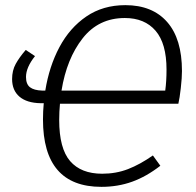

<svg xmlns="http://www.w3.org/2000/svg" viewBox="-20 -715 762 746"><path d="M213 -312Q210 -281 210 -249Q210 -138 252.5 -89Q295 -40 377 -40Q431 -40 477.5 -58Q524 -76 574 -111L603 -71Q549 -29 493.5 -9Q438 11 374 11Q147 11 147 -251Q147 -283 150 -314H138Q84 -315 55.5 -339.5Q27 -364 27 -408Q27 -441 41 -466.5Q55 -492 80 -521L116 -497Q81 -453 81 -416Q81 -388 96.5 -376Q112 -364 144 -363H156Q171 -457 211 -532Q251 -607 315.5 -651Q380 -695 467 -695Q572 -695 629.5 -629.5Q687 -564 687 -439Q687 -413 682.5 -373Q678 -333 673 -312ZM219 -363H622Q627 -399 627 -445Q627 -546 584.5 -595.5Q542 -645 465 -645Q363 -645 301 -566Q239 -487 219 -363Z"/></svg>

Font: Fira Sans Light
Style: Italic
Weight: 300
Italic angle: -8°
Designer: bBox Type GmbH & Carrois Corporate GbR & Edenspiekermann AG
Foundry: bBox Type GmbH & Carrois Corporate GbR & Edenspiekermann AG
Version: Version 4.301